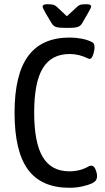

<svg xmlns="http://www.w3.org/2000/svg" viewBox="-20 -884 499 910"><path d="M49 -350Q49 -531 113.5 -618.5Q178 -706 310 -706Q338 -706 365 -701Q392 -696 411 -687Q421 -683 424.5 -677Q428 -671 428 -660Q428 -643 420 -621Q412 -599 397 -607Q355 -628 310 -628Q224 -628 183 -561Q142 -494 142 -351Q142 -208 182.5 -140Q223 -72 309 -72Q361 -72 403 -97Q409 -99 412 -99Q425 -99 432.5 -81.5Q440 -64 440 -48Q440 -38 435 -30Q430 -22 416 -15Q399 -7 370 -0.5Q341 6 309 6Q176 6 112.5 -80.5Q49 -167 49 -350ZM224 -775 196 -822Q182 -846 182 -853Q182 -864 204 -864Q223 -864 232.5 -861.5Q242 -859 250 -851L297 -807L347 -853Q354 -860 363 -862Q372 -864 390 -864Q412 -864 412 -853Q412 -848 396 -820L370 -775Q363 -762 350 -757Q337 -752 310 -752H284Q257 -752 244.5 -756.5Q232 -761 224 -775Z"/></svg>

Font: Asap Condensed
Style: Regular
Weight: 400
Designer: Pablo Cosgaya
Foundry: Omnibus-Type
Version: Version 1.010; ttfautohint (v1.8)